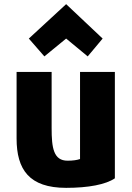

<svg xmlns="http://www.w3.org/2000/svg" viewBox="-20 -885 639 926"><path d="M299 -699 194 -613 119 -699 299 -865 475 -699 403 -613ZM534 -25C490 5 406 21 299 21C121 21 60 -67 60 -217V-538H229V-267C229 -172 238 -110 306 -110C331 -110 352 -113 366 -118V-538H534Z"/></svg>

Font: Repo ExtraBold
Style: Bold
Weight: 700
Designer: Stefan Peev
Foundry: Context Ltd
Version: Version 1.502